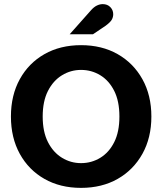

<svg xmlns="http://www.w3.org/2000/svg" viewBox="-20 -899 786 931"><path d="M373 12Q272 12 195.5 -31.5Q119 -75 76 -153Q33 -231 33 -334Q33 -437 76 -515Q119 -593 195.5 -636.5Q272 -680 373 -680Q474 -680 550.5 -636.5Q627 -593 670.5 -515Q714 -437 714 -334Q714 -231 670.5 -153Q627 -75 550.5 -31.5Q474 12 373 12ZM373 -108Q424 -108 466.5 -134Q509 -160 534 -210Q559 -260 559 -334Q559 -408 534 -458Q509 -508 466.5 -534Q424 -560 373 -560Q323 -560 280.5 -534Q238 -508 212.5 -458Q187 -408 187 -334Q187 -260 212.5 -210Q238 -160 280.5 -134Q323 -108 373 -108ZM318 -733 421 -849Q435 -865 449.5 -872Q464 -879 478 -879Q501 -879 515 -864.5Q529 -850 529 -830Q529 -816 522 -803.5Q515 -791 492 -774L431 -733Z"/></svg>

Font: Atkinson Hyperlegible Next
Style: Bold
Weight: 700
Designer: Elliott Scott, Megan Eiswerth, Linus Boman, Theodore Petrosky, Letters from Sweden
Foundry: Applied Design Works, Letters from Sweden
Version: Version 2.001